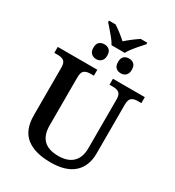

<svg xmlns="http://www.w3.org/2000/svg" viewBox="-244 -1191 1220 1341"><g transform="rotate(30 366.5 -521.0)"><path d="M110 -217V-602Q110 -640 93 -653Q76 -666 45 -666H16V-714H335V-666H307Q275 -666 258 -652.5Q241 -639 241 -598V-210Q241 -56 399 -56Q475 -56 515 -95Q555 -134 555 -207V-602Q555 -640 538 -653Q521 -666 489 -666H461V-714H718V-666H688Q657 -666 640 -652.5Q623 -639 623 -598V-205Q623 -103 560.5 -46.5Q498 10 375 10Q246 10 178 -44.5Q110 -99 110 -217ZM234 -1040V-1052H287Q337 -1020 388 -974Q437 -1017 490 -1052H543V-1040L528 -1023Q459 -947 442 -912H335Q324 -934 301.5 -961.5Q279 -989 259.5 -1011Q240 -1033 234 -1040ZM234 -834Q234 -865 249.5 -879Q265 -893 290 -893Q314 -893 330 -879Q346 -865 346 -834Q346 -804 330 -789Q314 -774 290 -774Q266 -774 250 -789Q234 -804 234 -834ZM433 -834Q433 -865 448.5 -879Q464 -893 489 -893Q513 -893 528.5 -879Q544 -865 544 -834Q544 -804 528.5 -789Q513 -774 489 -774Q464 -774 448.5 -788.5Q433 -803 433 -834Z"/></g></svg>

Font: Noto Serif SemiBold
Style: Regular
Weight: 600
Designer: Monotype Design Team
Foundry: Monotype Imaging Inc.
Version: Version 1.001